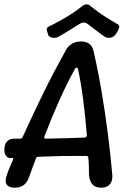

<svg xmlns="http://www.w3.org/2000/svg" viewBox="-25 -869 595 889"><path d="M43 0Q25 0 14 -7Q3 -14 1.5 -27.5Q0 -41 7 -59Q12 -76 19.5 -92.5Q27 -109 34 -126Q36 -131 36 -134.5Q36 -138 33 -138Q32 -137 30.5 -137Q29 -137 27 -137Q15 -136 7 -143Q-1 -150 -3.5 -162Q-6 -174 -4 -186V-188Q-2 -201 4 -209.5Q10 -218 19 -222.5Q28 -227 41 -227H68Q73 -227 76 -229Q79 -231 80 -235Q103 -286 127 -336.5Q151 -387 175.5 -437.5Q200 -488 226 -537Q252 -586 278 -633Q300 -677 350 -677Q398 -677 408 -633Q429 -542 445.5 -444.5Q462 -347 474.5 -249Q487 -151 495 -59Q497 -31 483.5 -15.5Q470 0 444 0Q416 0 402.5 -15.5Q389 -31 387 -62Q387 -81 386.5 -100Q386 -119 384 -138Q384 -147 374 -147Q347 -147 319.5 -147Q292 -147 264 -146.5Q236 -146 208 -145Q180 -144 152 -143Q148 -143 145 -141Q142 -139 141 -134Q133 -113 125 -91.5Q117 -70 109 -48Q101 -24 84.5 -12Q68 0 43 0ZM187 -227Q233 -228 278 -229Q323 -230 367 -232Q373 -233 375.5 -236.5Q378 -240 377 -246Q370 -331 360 -408.5Q350 -486 336 -550Q334 -556 330 -556Q326 -556 322 -550Q286 -485 250 -405Q214 -325 181 -238Q179 -233 180.5 -230Q182 -227 187 -227ZM521 -756Q531 -750 524.5 -734.5Q518 -719 509 -708L508 -707Q503 -700 493.5 -696.5Q484 -693 475 -694Q466 -695 460 -699Q438 -714 419.5 -728.5Q401 -743 381 -758Q363 -771 343 -758Q318 -743 295.5 -728.5Q273 -714 246 -699Q234 -692 218.5 -694.5Q203 -697 198 -707V-708Q194 -719 191.5 -729.5Q189 -740 201 -746Q224 -757 253 -773Q282 -789 309.5 -807Q337 -825 356 -841Q367 -849 376.5 -849Q386 -849 394 -841Q423 -817 457 -795Q491 -773 521 -756Z"/></svg>

Font: Winky Sans
Style: Italic
Weight: 400
Italic angle: -8.97852°
Designer: Simon Atzbach
Foundry: typofactur
Version: Version 1.205